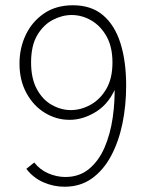

<svg xmlns="http://www.w3.org/2000/svg" viewBox="-20 -702 566 729"><path d="M257 -682Q327 -682 371.5 -644Q416 -606 437.5 -537.5Q459 -469 459 -377Q459 -302 445 -233.5Q431 -165 402 -110.5Q373 -56 329 -24.5Q285 7 225 7Q183 7 144.5 -10Q106 -27 80 -61L110 -85Q132 -57 164 -43.5Q196 -30 228 -30Q281 -30 318 -60.5Q355 -91 377 -142Q399 -193 408 -255.5Q417 -318 415 -382L424 -381Q398 -312 347.5 -279.5Q297 -247 244 -247Q194 -247 150.5 -273.5Q107 -300 80.5 -348.5Q54 -397 54 -461Q54 -519 77.5 -569Q101 -619 146.5 -650.5Q192 -682 257 -682ZM252 -645Q216 -645 180.5 -626.5Q145 -608 121.5 -568.5Q98 -529 98 -465Q98 -404 120 -363.5Q142 -323 177 -303.5Q212 -284 249 -284Q287 -284 323.5 -304Q360 -324 383.5 -364Q407 -404 407 -465Q407 -524 384.5 -564Q362 -604 326.5 -624.5Q291 -645 252 -645Z"/></svg>

Font: Yaldevi ExtraLight
Style: Regular
Weight: 200
Designer: Sol Matas, Rajitha Manaperi, Kosala Senevirathne
Foundry: Mooniak
Version: Version 1.100